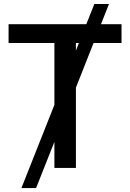

<svg xmlns="http://www.w3.org/2000/svg" viewBox="-20 -850 659 972"><path d="M88.4 102.1 255.4 -319.3V-632.3H23.4V-727.5H417L457.5 -829.6H531.7L491.2 -727.5H595.2V-632.3H453.6L364.3 -406.2V0H255.4V-131.8L162.6 102.1ZM364.3 -593.8 379.4 -632.3H364.3Z"/></svg>

Font: Inter Display Medium
Style: Regular
Weight: 500
Designer: Rasmus Andersson
Foundry: rsms
Version: Version 4.001;git-9221beed3